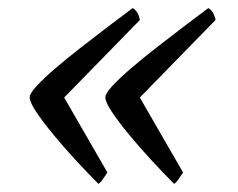

<svg xmlns="http://www.w3.org/2000/svg" viewBox="-20 -496 586 472"><path d="M222 -44Q195 -71 165.5 -103Q136 -135 110.5 -166Q85 -197 69 -221Q53 -245 53 -257Q53 -266 70 -284.5Q87 -303 115.5 -327.5Q144 -352 178 -378.5Q212 -405 245.5 -430.5Q279 -456 306 -476Q311 -474 316 -467Q321 -460 324 -447L117 -235L120 -287L244 -72Q236 -60 231.5 -53.5Q227 -47 222 -44ZM408 -44Q381 -71 351.5 -103Q322 -135 296.5 -166Q271 -197 255 -221Q239 -245 239 -257Q239 -266 256 -284.5Q273 -303 301.5 -327.5Q330 -352 364 -378.5Q398 -405 431.5 -430.5Q465 -456 492 -476Q497 -474 502 -467Q507 -460 510 -447L303 -235L306 -287L430 -72Q422 -60 417.5 -53.5Q413 -47 408 -44Z"/></svg>

Font: Texturina Medium 12pt Light
Style: Italic
Weight: 300
Italic angle: -11°
Version: Version 1.002